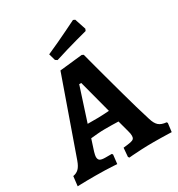

<svg xmlns="http://www.w3.org/2000/svg" viewBox="-210 -986 1045 1126"><g transform="rotate(-30 312.0 -423.5)"><path d="M336.1 8.2 330.8 0.3 335.7 -59Q368.9 -62.5 385.2 -65.8Q401.5 -69.1 407.5 -75.9Q413.4 -82.7 413.4 -95.2Q413.4 -102 412.1 -110.7Q410.8 -119.3 407.6 -129.7L386.8 -207.1Q367.9 -208.1 340.3 -208.3Q312.8 -208.5 294.9 -208.5Q271.4 -208.5 244.4 -206.2Q217.4 -203.9 199 -201.9L174.2 -125Q167.9 -102.9 167.9 -93.6Q167.9 -75.7 178.3 -68.9Q188.8 -62.1 214.8 -62.1H257.8L262.6 -55.4L255.6 5.6Q255.6 5.6 232.4 4.1Q209.1 2.5 175.6 1.5Q142 0.5 109.9 0.5Q82.7 0.5 55 0.7Q27.2 1 8.4 1.8Q-10.5 2.5 -10.5 2.5L-2.9 -62.5Q20.5 -66.4 35.7 -81.3Q50.9 -96.1 62.9 -129.6L241.6 -636.5L394.8 -653.1L406 -647.6Q406 -647.6 412.7 -621.9Q419.5 -596.1 431.2 -552.4Q442.9 -508.6 457.7 -454Q472.6 -399.4 488.5 -341.4Q504.4 -283.4 520.2 -228.7Q536.1 -174 549.7 -131Q560.3 -95.4 577.7 -80.2Q595 -64.9 629 -61.8L633.2 -55.1L625.8 3Q625.8 3 604.3 2.2Q582.7 1.5 554.3 1Q526 0.5 504 0.5Q461.9 0.5 423.2 2.3Q384.4 4.1 360.2 6.1Q336.1 8.2 336.1 8.2ZM223.3 -285.6H294.6Q310.6 -285.6 332.3 -287Q354 -288.3 369.2 -289.3L310.5 -512H296.7ZM257.5 -697.6 244.5 -706.2 231.7 -751.4Q271.7 -768.9 311.3 -787.5Q350.8 -806.1 382.8 -821.7Q414.7 -837.2 434 -846.8Q453.3 -856.3 453.3 -856.3L465.5 -850.8L490.5 -775.7L485.1 -763Q485.1 -763 465.9 -757.9Q446.6 -752.8 414 -744Q381.3 -735.1 340.7 -723.2Q300.1 -711.2 257.5 -697.6Z"/></g></svg>

Font: Alegreya
Style: Regular
Weight: 400
Designer: Juan Pablo del Peral
Foundry: Huerta Tipografica
Version: Version 2.009